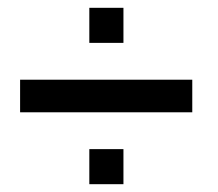

<svg xmlns="http://www.w3.org/2000/svg" viewBox="-20 -557 554 489"><path d="M294.4 -177.2V-87.9H207.5V-177.2ZM469.7 -354V-271H31.2V-354ZM294.4 -537.1V-447.8H207.5V-537.1Z"/></svg>

Font: Yantramanav
Style: Regular
Weight: 400
Version: Version 1.001;PS 1.0;hotconv 1.0.72;makeotf.lib2.5.5900; ttf